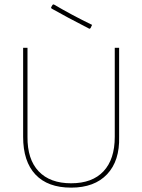

<svg xmlns="http://www.w3.org/2000/svg" viewBox="-20 -856 652 880"><path d="M226 -836Q311 -786 402 -742L395 -727L390 -724Q283 -779 216 -817L214 -822L221 -834ZM526 -637V-229Q529 -119 471 -57.5Q413 4 306 4Q199 4 142.5 -56Q86 -116 86 -229V-637H106V-229Q105 -126 157 -71Q209 -16 306 -16Q403 -16 454.5 -71Q506 -126 506 -229V-637Z"/></svg>

Font: Alegreya Sans Thin
Style: Regular
Weight: 100
Designer: Juan Pablo del Peral
Foundry: Huerta Tipografica
Version: Version 2.007